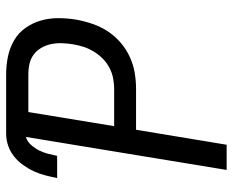

<svg xmlns="http://www.w3.org/2000/svg" viewBox="-88 -688 775 640"><g transform="rotate(-90 300.0 -367.5)"><path d="M54 0 164 -669Q149 -665 137.5 -652Q126 -639 119 -625Q112 -611 108 -595.5Q104 -580 101 -565H27Q31 -585 36 -604.5Q41 -624 49.5 -642.5Q58 -661 70.5 -678.5Q83 -696 99.5 -709Q116 -722 135.5 -728.5Q155 -735 175 -735H373Q403 -735 432 -729Q461 -723 486 -708.5Q511 -694 527.5 -670.5Q544 -647 552 -619.5Q560 -592 560 -561.5Q560 -531 555 -501Q550 -474 541 -447.5Q532 -421 516.5 -397Q501 -373 479 -354Q457 -335 431 -323Q405 -311 378 -306.5Q351 -302 325 -302H188L138 0ZM200 -375H325Q342 -375 360 -378.5Q378 -382 395 -391Q412 -400 425.5 -413.5Q439 -427 449 -443.5Q459 -460 464.5 -477.5Q470 -495 473 -513Q476 -531 476.5 -549.5Q477 -568 473.5 -585Q470 -602 461.5 -617Q453 -632 439.5 -642.5Q426 -653 408.5 -657Q391 -661 373 -661H247Z"/></g></svg>

Font: Iosevka Extended Oblique
Style: Regular
Weight: 400
Width: 7
Italic angle: -9°
Monospace: yes
Designer: Belleve Invis
Foundry: Belleve Invis
Version: Version 32.0.1; ttfautohint (v1.8.4)